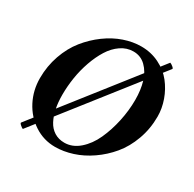

<svg xmlns="http://www.w3.org/2000/svg" viewBox="-148 -808 983 975"><g transform="rotate(30 344.0 -320.0)"><path d="M392.6 -609.4Q353.5 -609.4 319.8 -586.2Q286.1 -563 262.5 -525.1Q238.8 -487.3 221.7 -438.7Q204.6 -390.1 196.5 -338.9Q188.5 -287.6 188.5 -238.3Q188.5 -194.8 195.8 -158.4Q203.1 -122.1 218.3 -93.3Q233.4 -64.5 259 -48.3Q284.7 -32.2 318.4 -32.2Q365.7 -32.2 405.5 -66.9Q445.3 -101.6 470.2 -156.2Q495.1 -210.9 508.8 -274.7Q522.5 -338.4 522.5 -400.4Q522.5 -458.5 508.8 -504.6Q495.1 -550.8 465.1 -580.1Q435.1 -609.4 392.6 -609.4ZM414.1 -651.4Q471.7 -651.4 520 -627.4Q568.4 -603.5 598.9 -564.7Q629.4 -525.9 646.2 -478.8Q663.1 -431.6 663.1 -383.8Q663.1 -311.5 639.6 -247.3Q616.2 -183.1 577.6 -137Q539.1 -90.8 490.2 -57.1Q441.4 -23.4 389.4 -6.8Q337.4 9.8 288.1 9.8Q221.2 9.8 165.8 -26.6Q110.4 -63 79.1 -123.5Q47.9 -184.1 47.9 -254.9Q47.9 -325.2 70.3 -389.2Q92.8 -453.1 130.4 -500Q168 -546.9 215.3 -581.5Q262.7 -616.2 314 -633.8Q365.2 -651.4 414.1 -651.4ZM101.6 12.7Q94.2 9.8 84.5 1Q74.7 -7.8 78.1 -11.7L582 -653.3Q588.9 -651.4 599.6 -642.6Q610.4 -633.8 606.4 -629.9Z"/></g></svg>

Font: Amiri
Style: Bold Slanted
Weight: 700
Italic angle: 9°
Designer: Khaled Hosny
Version: Version 000.107